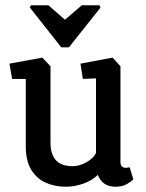

<svg xmlns="http://www.w3.org/2000/svg" viewBox="-20 -706 556 730"><path d="M98 -686H164L227 -631L291 -686H358L362 -677L242 -526H213L93 -678ZM230 4Q188 4 153.5 -11.5Q119 -27 98.5 -61Q78 -95 78 -151V-406H26L16 -464L141 -487L172 -454V-164Q172 -136 179.5 -118Q187 -100 199.5 -90.5Q212 -81 226.5 -77.5Q241 -74 255 -74Q282 -74 308.5 -89Q335 -104 345 -124V-408L295 -406L286 -464L408 -487L438 -454V-90Q438 -77 444 -72.5Q450 -68 457 -68Q463 -68 467.5 -69Q472 -70 473 -70L487 -24Q481 -17 463 -6.5Q445 4 419 4Q395 4 378 -7Q361 -18 352 -41Q329 -19 296 -7.5Q263 4 230 4Z"/></svg>

Font: Kreon
Style: Regular
Weight: 400
Designer: Julia Petretta
Foundry: Julia Petretta and Eli Heuer
Version: Version 2.002